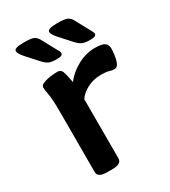

<svg xmlns="http://www.w3.org/2000/svg" viewBox="-178 -807 794 897"><g transform="rotate(-30 219.0 -358.0)"><path d="M134 2Q106 2 93.5 -5.5Q81 -13 81 -27V-357Q81 -421 75.5 -449.5Q70 -478 70 -490Q70 -500 82 -506Q94 -512 110.5 -515.5Q127 -519 142 -520Q157 -521 164 -521Q182 -521 188.5 -504.5Q195 -488 203 -443Q232 -481 277.5 -505.5Q323 -530 370 -530Q409 -530 423 -520Q437 -510 437 -490Q437 -478 434.5 -456Q432 -434 424.5 -416Q417 -398 403 -398Q389 -398 375 -402.5Q361 -407 333 -407Q293 -407 259.5 -390Q226 -373 209 -347V-27Q209 -13 196.5 -5.5Q184 2 156 2ZM371 -573Q345 -573 331 -579Q317 -585 302 -601L246 -663Q224 -688 224 -701Q224 -718 276 -718Q317 -718 330.5 -711.5Q344 -705 353 -689L393 -615Q398 -605 401.5 -599Q405 -593 405 -588Q405 -581 398 -577Q391 -573 371 -573ZM190 -573Q164 -573 150.5 -579Q137 -585 122 -601L66 -663Q44 -688 44 -701Q44 -718 95 -718Q136 -718 149.5 -711.5Q163 -705 172 -689L212 -615Q218 -605 221 -599Q224 -593 224 -588Q224 -581 217.5 -577Q211 -573 190 -573Z"/></g></svg>

Font: Asap Expanded SemiBold
Style: Regular
Weight: 600
Width: 7
Designer: Pablo Cosgaya
Foundry: Omnibus-Type
Version: Version 3.001; ttfautohint (v1.8.4.7-5d5b)